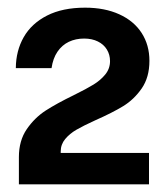

<svg xmlns="http://www.w3.org/2000/svg" viewBox="-20 -865 432 501"><path d="M29.3 -431V-455.2Q29.3 -497.9 49.8 -527.9Q70.4 -557.8 98.9 -576.3Q127.5 -594.8 173.1 -617Q205.7 -633.1 224.1 -644.4Q242.5 -655.7 254.8 -670.8Q267.1 -686 267.1 -705.4Q267.1 -722.5 258.8 -735.9Q250.6 -749.3 235.3 -756.8Q220 -764.4 199.5 -764.4Q177.4 -764.4 159.6 -755.9Q141.8 -747.4 130 -730.1Q118.2 -712.8 114.5 -687.2H21.3Q21.6 -732.4 41.9 -768.1Q62.3 -803.8 102.8 -824.4Q143.3 -845 202 -845Q253.2 -845 291.2 -827.7Q329.3 -810.4 349.6 -779Q369.9 -747.5 369.9 -706.2Q369.9 -663.3 349.7 -634.1Q329.4 -605 301.2 -587.9Q273 -570.7 228.6 -551.1Q197.2 -536.8 179.5 -526.5Q161.8 -516.3 150.1 -502.2Q138.4 -488.2 138.4 -469.4V-465.9H368.8V-384H29.3Z"/></svg>

Font: Public Sans VF
Style: Regular
Weight: 400
Designer: Pablo Impallari, Rodrigo Fuenzalida (Modified by Dan O. Williams and USWDS)
Version: Version 1.003